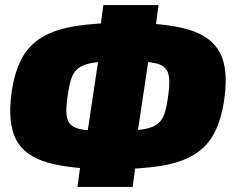

<svg xmlns="http://www.w3.org/2000/svg" viewBox="-20 -724 916 758"><path d="M474 -634Q632 -634 723 -607.5Q814 -581 848 -516.5Q882 -452 866 -337Q855 -254 826.5 -199.5Q798 -145 746.5 -113.5Q695 -82 614.5 -69Q534 -56 418 -56Q259 -56 167.5 -82.5Q76 -109 43 -174Q10 -239 25 -353Q36 -436 64.5 -490.5Q93 -545 145 -576.5Q197 -608 278 -621Q359 -634 474 -634ZM476 -483Q404 -483 360.5 -478Q317 -473 294.5 -458.5Q272 -444 262 -415Q252 -386 246 -337Q240 -294 243 -268Q246 -242 263 -228.5Q280 -215 316.5 -211Q353 -207 415 -207Q487 -207 530 -211.5Q573 -216 596 -230.5Q619 -245 629 -274.5Q639 -304 645 -353Q653 -411 642.5 -438.5Q632 -466 593.5 -474.5Q555 -483 476 -483ZM606 -704 588 -570 573 -532 521 -186 524 -138 504 14H286L306 -138L323 -186L375 -532L370 -570L388 -704Z"/></svg>

Font: Exo 2 Black
Style: Italic
Weight: 900
Italic angle: -8°
Designer: Natanael Gama
Foundry: Natanael Gama
Version: Version 2.010